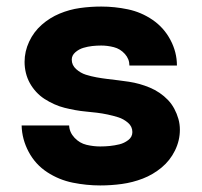

<svg xmlns="http://www.w3.org/2000/svg" viewBox="-20 -558 616 586"><path d="M286 8Q319 8 352 3.5Q385 -1 416 -13Q447 -25 473 -46.5Q499 -68 514 -98.5Q529 -129 529 -162Q529 -179 524.5 -195Q520 -211 512 -226Q504 -241 492.5 -253Q481 -265 467 -274.5Q453 -284 437.5 -290.5Q422 -297 406 -301.5Q390 -306 373.5 -308.5Q357 -311 340.5 -313Q324 -315 307.5 -317Q291 -319 274.5 -322Q258 -325 242 -330Q226 -335 212.5 -347Q199 -359 199 -376Q199 -389 210 -398.5Q221 -408 234.5 -412Q248 -416 261.5 -417.5Q275 -419 289 -419Q308 -419 327.5 -414Q347 -409 361 -393.5Q375 -378 375 -358H520Q520 -399 500 -436.5Q480 -474 445.5 -497.5Q411 -521 370.5 -529.5Q330 -538 289 -538Q256 -538 224 -533.5Q192 -529 162 -516.5Q132 -504 107.5 -482.5Q83 -461 69 -431Q55 -401 55 -369Q55 -352 59 -335.5Q63 -319 71 -304.5Q79 -290 90.5 -277.5Q102 -265 116 -256Q130 -247 145.5 -240Q161 -233 177 -229Q193 -225 209.5 -222Q226 -219 242.5 -217.5Q259 -216 275.5 -214Q292 -212 308.5 -208.5Q325 -205 341 -200Q357 -195 370.5 -183.5Q384 -172 384 -155Q384 -140 371.5 -130.5Q359 -121 344.5 -117.5Q330 -114 315.5 -112.5Q301 -111 286 -111Q265 -111 244 -116Q223 -121 207.5 -137.5Q192 -154 191 -175H46Q47 -133 67.5 -94.5Q88 -56 124 -32.5Q160 -9 202 -0.5Q244 8 286 8Z"/></svg>

Font: Iosevka Sparkle Heavy
Style: Regular
Weight: 900
Designer: Belleve Invis
Foundry: Belleve Invis
Version: Version 4.5.0; ttfautohint (v1.8.3)